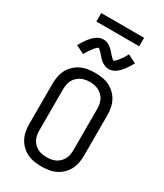

<svg xmlns="http://www.w3.org/2000/svg" viewBox="-270 -1225 1140 1335"><g transform="rotate(30 300.0 -558.0)"><path d="M300 8Q271 8 242 3.5Q213 -1 187 -13.5Q161 -26 139.5 -46.5Q118 -67 104.5 -92.5Q91 -118 85.5 -147Q80 -176 80 -205V-530Q80 -559 85.5 -588Q91 -617 104.5 -642.5Q118 -668 139.5 -688.5Q161 -709 187 -721.5Q213 -734 242 -738.5Q271 -743 300 -743Q329 -743 358 -738.5Q387 -734 413 -721.5Q439 -709 460.5 -688.5Q482 -668 495.5 -642.5Q509 -617 514.5 -588Q520 -559 520 -530V-205Q520 -176 514.5 -147Q509 -118 495.5 -92.5Q482 -67 460.5 -46.5Q439 -26 413 -13.5Q387 -1 358 3.5Q329 8 300 8ZM300 -66Q319 -66 337 -69Q355 -72 371.5 -80.5Q388 -89 401.5 -102.5Q415 -116 423 -132.5Q431 -149 434 -167.5Q437 -186 437 -205V-530Q437 -549 434 -567.5Q431 -586 423 -602.5Q415 -619 401.5 -632.5Q388 -646 371.5 -654.5Q355 -663 337 -666.5Q319 -670 300 -670Q281 -670 263 -666.5Q245 -663 228.5 -654.5Q212 -646 198.5 -632.5Q185 -619 177 -602.5Q169 -586 166 -567.5Q163 -549 163 -530V-205Q163 -186 166 -167.5Q169 -149 177 -132.5Q185 -116 198.5 -102.5Q212 -89 228.5 -80.5Q245 -72 263 -69Q281 -66 300 -66ZM366 -812Q361 -812 355.5 -813Q350 -814 345 -815Q340 -816 335.5 -818Q331 -820 326 -822.5Q321 -825 317 -827.5Q313 -830 308.5 -833Q304 -836 300 -840Q296 -844 292 -847.5Q288 -851 284.5 -855Q281 -859 278 -862.5Q275 -866 271.5 -870Q268 -874 264 -878.5Q260 -883 256 -887Q252 -891 249 -894Q246 -897 241.5 -901Q237 -905 234 -905Q229 -905 226 -902Q223 -899 219 -895Q215 -891 212 -888.5Q209 -886 207 -883Q205 -880 202.5 -877Q200 -874 197.5 -870.5Q195 -867 192 -863Q189 -859 186 -855Q183 -851 180 -846Q177 -841 174 -836Q171 -831 168 -825.5Q165 -820 161 -814L94 -847Q104 -865 113.5 -880Q123 -895 132.5 -907.5Q142 -920 151.5 -930.5Q161 -941 174 -951Q187 -961 202 -967Q217 -973 234 -973Q239 -973 244.5 -972.5Q250 -972 255 -970.5Q260 -969 264.5 -967.5Q269 -966 274 -963.5Q279 -961 283 -958.5Q287 -956 291.5 -952.5Q296 -949 300 -945.5Q304 -942 308 -938Q312 -934 315.5 -930.5Q319 -927 322 -923.5Q325 -920 328.5 -915.5Q332 -911 336 -907Q340 -903 344 -899Q348 -895 351 -892Q354 -889 358.5 -885Q363 -881 366 -881Q371 -881 374 -884Q377 -887 381 -890.5Q385 -894 388 -897Q391 -900 393 -902.5Q395 -905 397.5 -908Q400 -911 402.5 -914.5Q405 -918 408 -922Q411 -926 414 -930.5Q417 -935 420 -939.5Q423 -944 426 -949Q429 -954 432 -960Q435 -966 439 -972L506 -938Q496 -920 486.5 -905Q477 -890 467.5 -877.5Q458 -865 448.5 -854.5Q439 -844 426 -834Q413 -824 398 -818Q383 -812 366 -812ZM472 -1056H128V-1124H472Z"/></g></svg>

Font: Nova Nerd Font
Style: Regular
Weight: 400
Designer: Belleve Invis
Foundry: Belleve Invis
Version: Version 24.1.4; ttfautohint (v1.8.4);Nerd Fonts 3.1.1